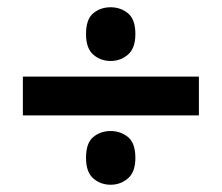

<svg xmlns="http://www.w3.org/2000/svg" viewBox="-20 -617 612 529"><path d="M285 -449Q257 -449 237 -466.5Q217 -484 217 -523Q217 -564 237 -580.5Q257 -597 285 -597Q312 -597 332.5 -580.5Q353 -564 353 -523Q353 -484 332.5 -466.5Q312 -449 285 -449ZM43 -299V-406H528V-299ZM285 -108Q257 -108 237 -125.5Q217 -143 217 -182Q217 -223 237 -239.5Q257 -256 285 -256Q312 -256 332.5 -239.5Q353 -223 353 -182Q353 -143 332.5 -125.5Q312 -108 285 -108Z"/></svg>

Font: Noto Sans
Style: Bold
Weight: 700
Designer: Monotype Design Team
Foundry: Monotype Imaging Inc.
Version: Version 2.000;GOOG;noto-source:20170915:90ef993387c0; ttfaut